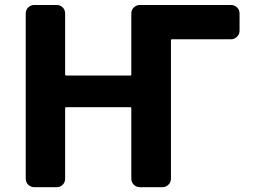

<svg xmlns="http://www.w3.org/2000/svg" viewBox="-20 -776 1040 776"><path d="M545.9 -19.5Q531.2 -19.5 521 -29.3Q510.7 -39.1 510.7 -53.7V-337.9Q510.7 -342.8 506.8 -342.8H248Q243.2 -342.8 243.2 -337.9V-53.7Q243.2 -39.1 233.4 -29.3Q223.6 -19.5 209 -19.5H119.1Q104.5 -19.5 94.2 -29.3Q84 -39.1 84 -53.7V-721.7Q84 -736.3 94.2 -746.1Q104.5 -755.9 119.1 -755.9H209Q223.6 -755.9 233.4 -746.1Q243.2 -736.3 243.2 -721.7V-474.6Q243.2 -470.7 248 -470.7H506.8Q510.7 -470.7 510.7 -474.6V-721.7Q510.7 -736.3 521 -746.1Q531.2 -755.9 545.9 -755.9H913.1Q927.7 -755.9 938 -746.1Q948.2 -736.3 948.2 -721.7V-652.3Q948.2 -637.7 938 -627.4Q927.7 -617.2 913.1 -617.2H675.8Q670.9 -617.2 670.9 -613.3V-53.7Q670.9 -39.1 660.6 -29.3Q650.4 -19.5 636.7 -19.5Z"/></svg>

Font: Rounded-L Mgen+ 1m bold
Style: Bold
Weight: 700
Designer: [Source Han Sans]
Ryoko NISHIZUKA  (kana & ideographs); Paul D. Hunt (Latin, Greek & Cyrillic); Wenlong ZHANG  (bopomofo
Version: Version 1.059.20150602